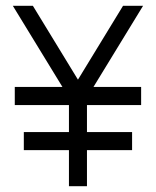

<svg xmlns="http://www.w3.org/2000/svg" viewBox="-20 -645 540 665"><path d="M303.7 -343.8H468.8V-281.2H281.2V-187.5H437.5V-125H281.2V0H218.8V-125H62.5V-187.5H218.8V-281.2H31.2V-343.8H196.3L24.4 -625H93.8L250 -369.1L406.2 -625H475.6Z"/></svg>

Font: Juliett
Style: Regular
Weight: 400
Designer: GGBotNet
Foundry: GGBotNet
Version: 0.60